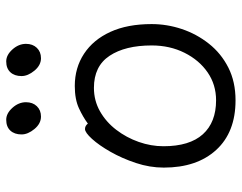

<svg xmlns="http://www.w3.org/2000/svg" viewBox="-98 -642 759 602"><g transform="rotate(-90 281.0 -341.5)"><path d="M399 -592Q377 -592 360 -612.5Q343 -633 343 -653Q343 -675 355 -688Q367 -701 389 -701Q409 -701 426.5 -681.5Q444 -662 444 -639Q444 -618 431.5 -605Q419 -592 399 -592ZM216 -592Q194 -592 177 -612.5Q160 -633 160 -653Q160 -675 172 -688Q184 -701 206 -701Q226 -701 243.5 -681.5Q261 -662 261 -639Q261 -618 248.5 -605Q236 -592 216 -592ZM194 -445Q214 -460 242 -473Q270 -486 312 -486Q369 -486 413 -457Q457 -428 481.5 -374.5Q506 -321 506 -245Q506 -197 490.5 -150.5Q475 -104 444.5 -65.5Q414 -27 369.5 -4.5Q325 18 267 18Q167 18 111.5 -42.5Q56 -103 56 -207Q56 -251 70.5 -294.5Q85 -338 105.5 -374Q126 -410 146 -432Q166 -454 177 -454Q187 -454 194 -445ZM267 -43Q316 -43 354.5 -69.5Q393 -96 416 -142Q439 -188 439 -245Q439 -328 406.5 -377Q374 -426 306 -426Q266 -426 232.5 -407Q199 -388 174.5 -356Q150 -324 136.5 -285.5Q123 -247 123 -208Q123 -126 160.5 -84.5Q198 -43 267 -43Z"/></g></svg>

Font: QiushuiShotai
Style: Regular
Weight: 600
Designer: Fontworks Inc.
Foundry: Fontworks Inc.
Version: Version 1.250